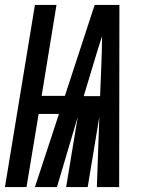

<svg xmlns="http://www.w3.org/2000/svg" viewBox="-53 -755 573 775"><path d="M-33 0 88 -735H175L115 -368H209L329 -735H429L428 0H338L348 -284L301 0H214L261 -284L177 0H88L185 -295H103L54 0ZM351 -367 356 -490Q357 -520 358 -549.5Q359 -579 359 -609Q349 -579 340 -549.5Q331 -520 322 -490L285 -367Z"/></svg>

Font: Iosevka Heavy Oblique
Style: Regular
Weight: 900
Italic angle: -9°
Monospace: yes
Designer: Belleve Invis
Foundry: Belleve Invis
Version: Version 32.5.0; ttfautohint (v1.8.4)